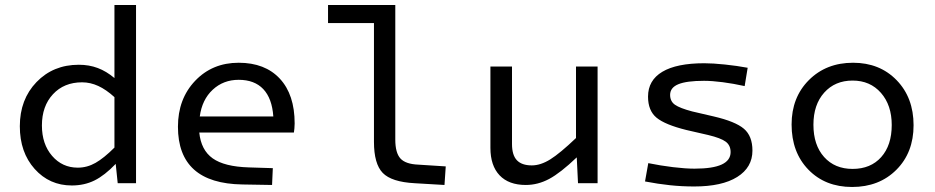

<svg xmlns="http://www.w3.org/2000/svg" viewBox="-20 -730 3724 765"><path d="M266 9Q177 9 118 -57Q59 -123 59 -227Q59 -334 125.5 -403Q192 -472 294 -472Q335 -472 369.5 -459Q404 -446 436 -419V-710H522V0H449L441 -77Q397 -31 356.5 -11Q316 9 266 9ZM307 -402Q235 -402 191 -354.5Q147 -307 147 -230Q147 -156 187.5 -109Q228 -62 290 -62Q327 -62 360.5 -81Q394 -100 436 -142V-343Q403 -373 371.5 -387.5Q340 -402 307 -402Z M971 -63 1067 -60 1064 7 946 5Q817 3 753 -54.5Q689 -112 689 -225Q689 -336 757.5 -408Q826 -480 931 -480Q1036 -480 1095 -416.5Q1154 -353 1154 -238Q1154 -227 1153 -218Q1152 -209 1151 -202H774Q781 -132 827.5 -99Q874 -66 971 -63ZM931 -412Q870 -412 827.5 -372.5Q785 -333 776 -266H1069Q1064 -338 1029 -375Q994 -412 931 -412Z M1470 -165V-638H1287V-710H1555V-174Q1555 -121 1575.5 -98.5Q1596 -76 1647 -74L1756 -67L1751 7L1632 0Q1540 -5 1505 -41Q1470 -77 1470 -165Z M2361 -465V0H2283L2278 -103Q2213 -41 2168 -17Q2123 7 2075 7Q2007 7 1970.5 -31.5Q1934 -70 1934 -141V-465H2020V-156Q2020 -112 2039.5 -91.5Q2059 -71 2099 -71Q2134 -71 2172.5 -95Q2211 -119 2275 -180V-465Z M2978 -130Q2978 -63 2917.5 -25Q2857 13 2746 13Q2697 13 2649.5 8Q2602 3 2550 -7L2563 -80Q2612 -70 2661.5 -64Q2711 -58 2747 -58Q2820 -58 2855.5 -74.5Q2891 -91 2891 -124Q2891 -151 2871.5 -165.5Q2852 -180 2802 -192L2715 -212Q2630 -233 2596 -261Q2562 -289 2562 -345Q2562 -410 2619 -444Q2676 -478 2786 -478Q2820 -478 2868 -473Q2916 -468 2959 -460L2947 -387Q2902 -397 2859.5 -402.5Q2817 -408 2785 -408Q2716 -408 2683 -394.5Q2650 -381 2650 -352Q2650 -326 2669.5 -312.5Q2689 -299 2738 -286L2824 -266Q2910 -246 2944 -217Q2978 -188 2978 -130Z M3620 -231Q3620 -122 3551.5 -53.5Q3483 15 3375 15Q3268 15 3201 -54Q3134 -123 3134 -234Q3134 -342 3203 -411Q3272 -480 3379 -480Q3485 -480 3552.5 -410.5Q3620 -341 3620 -231ZM3221 -233Q3221 -152 3263.5 -104.5Q3306 -57 3377 -57Q3449 -57 3491 -104Q3533 -151 3533 -232Q3533 -311 3490 -360Q3447 -409 3377 -409Q3307 -409 3264 -361Q3221 -313 3221 -233Z"/></svg>

Font: Intel One Mono
Style: Regular
Weight: 400
Monospace: yes
Designer: Fred Shallcrass
Foundry: Frere-Jones Type LLC
Version: Version 1.400;hotconv 1.1.0;makeotfexe 2.6.0;FJTRelease1.4